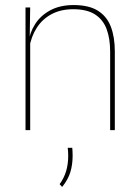

<svg xmlns="http://www.w3.org/2000/svg" viewBox="-20 -515 548 760"><path d="M416 0V-310Q416 -363 401.8 -400.5Q387.5 -438 355.5 -458.2Q323.5 -478.5 270 -478.5Q220.5 -478.5 183.8 -458.8Q147 -439 125 -404.2Q103 -369.5 96 -325L87 -344H92.5Q97 -385 118.8 -419.2Q140.5 -453.5 179 -474.2Q217.5 -495 271 -495Q331.5 -495 367.2 -472.8Q403 -450.5 418.8 -409.2Q434.5 -368 434.5 -311V0ZM81 0V-485.5H99.5L97.5 -358.5H99.5V0ZM266 70Q266.5 75 267 83Q267.5 91 267.5 101Q267.5 136.5 258.5 166.2Q249.5 196 226 225L216 214Q234 189 242 161.5Q250 134 250 101.5Q250 93 249.5 85.2Q249 77.5 248 70Z"/></svg>

Font: Anek Latin Medium Thin
Style: Regular
Weight: 250
Version: Version 1.003